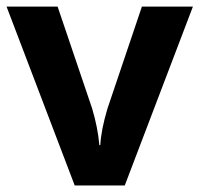

<svg xmlns="http://www.w3.org/2000/svg" viewBox="-20 -566 609 586"><path d="M208 0 0 -545.9H155.8L261.2 -234.9Q278.8 -175.8 283.2 -123H286.1Q288.6 -169.9 308.1 -234.9L413.1 -545.9H568.8L360.8 0Z"/></svg>

Font: Sahel FD
Style: Bold-FD
Weight: 700
Foundry: Saber Rastikerdar (saber.rastikerdar@gmail.com)
Version: Version 3.3.0